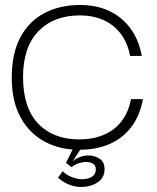

<svg xmlns="http://www.w3.org/2000/svg" viewBox="-20 -593 633 773"><path d="M298 10Q221.3 10 159.9 -22.8Q98.5 -55.7 62.8 -120.5Q27.2 -185.3 27.3 -281.2Q27.5 -378.3 62.2 -443.2Q97 -508 159.2 -540.5Q221.5 -573 301.8 -573Q367.7 -573 419 -549.2Q470.3 -525.3 504.5 -479.6Q538.7 -433.8 551 -367.7H503.7Q493.7 -421.5 465.6 -457.8Q437.5 -494.2 395.7 -512.6Q353.8 -531 301.8 -531Q196.3 -531 134.6 -467.2Q72.8 -403.3 72.8 -283Q72.8 -159 133.6 -95.4Q194.3 -31.8 298.3 -31.8Q355.5 -31.8 399.1 -50.8Q442.7 -69.8 470.3 -106.1Q498 -142.3 507.2 -194H555.5Q543.8 -129.2 510 -83.5Q476.2 -37.8 422.7 -13.9Q369.2 10 298 10ZM213.7 121.8 232.7 96.2Q246 110.7 268.1 119.6Q290.2 128.5 311.5 128.5Q334.8 128.5 350.3 118.6Q365.8 108.7 365.8 88.2Q365.8 72.5 354.1 65.8Q342.3 59 326.7 59Q312.7 59 296.7 64.4Q280.7 69.8 267.8 80.2L245.8 62.5L284.3 -15.2L311.8 -3.8L271.7 58Q282.7 46.7 300.1 39.8Q317.5 32.8 336 32.8Q360.5 32.8 380.8 45.8Q401 58.7 401 88.3Q401 123 372.7 141.4Q344.3 159.8 306.3 159.8Q282.8 159.8 257.8 150.1Q232.8 140.3 213.7 121.8Z"/></svg>

Font: Darker Grotesque Light
Style: Regular
Weight: 300
Designer: Gabriel Lam
Foundry: TypeRant
Version: Version 1.000;gftools[0.9.28]